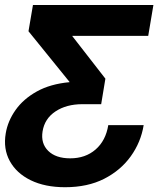

<svg xmlns="http://www.w3.org/2000/svg" viewBox="-36 -536 675 779"><path d="M228 223.6Q146.5 223.6 88.6 195.3Q30.8 167 3.7 117.4Q-23.4 67.9 -12.7 4.9Q-4.4 -44.9 27.1 -89.6Q58.6 -134.3 113.3 -164.8Q168 -195.3 246.1 -202.6V-203.6L79.6 -409.2L97.7 -515.6H586.4L565.4 -390.6H257.3V-389.6L391.6 -216.8L374.5 -113.3H298.3Q233.4 -113.3 189.2 -84Q145 -54.7 136.7 -2.9Q128.9 45.9 159.7 76.2Q190.4 106.4 249 106.4Q310.5 106.4 351.8 70.6Q393.1 34.7 403.3 -28.3H546.9Q535.6 41 494.6 98.1Q453.6 155.3 386.5 189.5Q319.3 223.6 228 223.6Z"/></svg>

Font: Inter Display
Style: Bold Italic
Weight: 700
Italic angle: -9.39999°
Designer: Rasmus Andersson
Foundry: rsms
Version: Version 4.000;git-a52131595